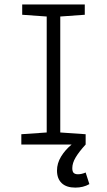

<svg xmlns="http://www.w3.org/2000/svg" viewBox="-20 -645 478 857"><path d="M378.9 176.8Q351.6 192.4 316.4 192.4Q276.4 192.4 255.4 172.4Q234.4 152.3 234.4 116.2Q234.4 84 252.4 54.2Q270.5 24.4 299.8 0H75.2V-45.9L188.5 -53.7V-571.3L79.1 -579.1V-625H358.4V-579.1L249 -571.3V-53.7L362.3 -45.9V0Q332 33.2 317.4 58.1Q302.7 83 302.7 105.5Q302.7 121.1 309.1 127Q315.4 132.8 328.1 132.8Q344.7 132.8 362.3 125Z"/></svg>

Font: Sudo Light
Style: Regular
Weight: 300
Monospace: yes
Designer: Jens Kutilek
Foundry: Jens Kutilek
Version: Version 0.040